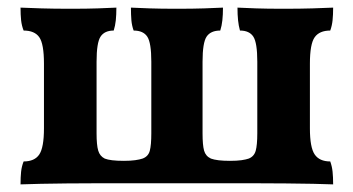

<svg xmlns="http://www.w3.org/2000/svg" viewBox="-20 -481 927 504"><path d="M33.9 3Q33.9 -16.2 35.4 -30.4Q37 -44.6 42 -57.2Q70.8 -57.2 83.1 -75.5Q95.4 -93.8 95.4 -144.2V-313.8Q95.4 -365.8 83.1 -383.3Q70.8 -400.8 42 -400.8Q37 -413.4 35.4 -427.8Q33.9 -442.3 33.9 -461Q56.8 -460 88.9 -459Q120.9 -458 165.5 -458Q208.1 -458 236.5 -459Q265 -460 285.5 -461Q285.5 -442.3 284 -427.8Q282.5 -413.4 278.5 -400.8Q254.3 -400.8 243.9 -384.8Q233.5 -368.9 233.5 -319V-131Q233.5 -100.2 237.8 -85.7Q242 -71.2 255 -64.7Q262.4 -61.8 274.7 -60.3Q287 -58.8 305.3 -58.8Q322.2 -58.8 334.7 -60.5Q347.2 -62.3 354.1 -64.7Q369.2 -70.2 373.2 -85.2Q377.2 -100.2 377.2 -131V-319Q377.2 -368.9 366.6 -384.8Q356 -400.8 330.8 -400.8Q326.2 -413.4 324.9 -427.8Q323.7 -442.3 323.7 -461Q344.7 -460 373.2 -459Q401.6 -458 444.2 -458Q487.3 -458 515.8 -459Q544.2 -460 565.3 -461Q565.3 -442.3 563.7 -427.8Q562.2 -413.4 558.2 -400.8Q533 -400.8 522.3 -384.8Q511.7 -368.9 511.7 -319V-131Q511.7 -100.2 515.7 -85.7Q519.7 -71.2 533.7 -64.7Q541.7 -61.8 553.9 -60.3Q566.2 -58.8 583.6 -58.8Q601.9 -58.8 614 -60.5Q626 -62.3 632.8 -64.7Q646.9 -70.2 651.2 -85.2Q655.4 -100.2 655.4 -131V-319Q655.4 -368.9 645 -384.8Q634.6 -400.8 609.9 -400.8Q606.4 -413.4 604.9 -427.8Q603.4 -442.3 603.4 -461Q623.9 -460 652.4 -459Q680.9 -458 723.4 -458Q768.5 -458 800 -459Q831.6 -460 854.5 -461Q854.5 -442.3 853 -427.8Q851.5 -413.4 846.9 -400.8Q818.6 -400.8 806.1 -383.3Q793.5 -365.8 793.5 -313.8V-144.2Q793.5 -93.8 806.1 -75.5Q818.6 -57.2 846.9 -57.2Q851.5 -44.6 853 -30.4Q854.5 -16.2 854.5 3Q832.4 2 802 1.5Q771.7 1 730.3 0.5Q688.9 0 633.6 0H250.1Q194.8 0 155.5 0.5Q116.1 1 87.6 1.5Q59.1 2 33.9 3Z"/></svg>

Font: Vollkorn
Style: Regular
Weight: 400
Designer: Friedrich Althausen
Foundry: Friedrich Althausen
Version: Version 5.001